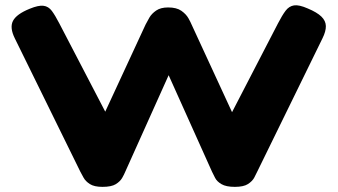

<svg xmlns="http://www.w3.org/2000/svg" viewBox="-20 -720 1315 748"><path d="M379 8Q347 8 330 -3Q313 -14 305.5 -28Q298 -42 293 -51L38 -570Q17 -612 30.5 -638.5Q44 -665 96 -686Q130 -700 149.5 -697.5Q169 -695 182 -677.5Q195 -660 211 -629L390 -285L547 -624Q553 -636 562 -651.5Q571 -667 588.5 -679Q606 -691 635 -691Q668 -691 686.5 -678Q705 -665 714 -649Q723 -633 727 -623L884 -283L1063 -629Q1079 -660 1092.5 -678Q1106 -696 1125.5 -699Q1145 -702 1179 -687Q1215 -672 1232 -655.5Q1249 -639 1249.5 -618.5Q1250 -598 1236 -570L982 -51Q978 -42 970.5 -28Q963 -14 946 -3Q929 8 895 8Q861 8 843 -2.5Q825 -13 818 -27Q811 -41 806 -51L637 -427L468 -51Q464 -41 456 -27Q448 -13 431 -2.5Q414 8 379 8Z"/></svg>

Font: Fredoka Expanded
Style: Bold
Weight: 700
Width: 7
Designer: Ben Nathan
Foundry: Milena B. Brandão, Ben Nathan
Version: Version 2.001